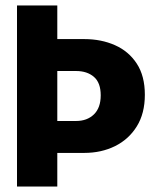

<svg xmlns="http://www.w3.org/2000/svg" viewBox="-20 -680 590 700"><path d="M42 -660H188.9V-537.5H287.1Q349.2 -537.5 399.3 -515.2Q449.4 -493 478.7 -448Q508.1 -403 508.1 -334.5Q508.1 -266.5 478.7 -219.2Q449.4 -172 399.3 -147.2Q349.2 -122.5 287.1 -122.5H188.9V0H42ZM188.9 -238.9H257.1Q297.7 -238.9 322.5 -263Q347.2 -287.1 347.2 -332.5Q347.2 -378.3 322.5 -399.7Q297.7 -421.1 257.1 -421.1H188.9Z"/></svg>

Font: League Spartan Extralight
Style: Regular
Weight: 200
Foundry: The League of Moveable Type
Version: Version 2.300; ttfautohint (v1.8.3)